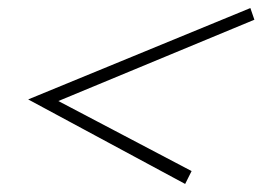

<svg xmlns="http://www.w3.org/2000/svg" viewBox="-20 -602 652 477"><path d="M602 -582 612 -553 125 -351 456 -177 440 -145 50 -355Z"/></svg>

Font: Playfair Display Medium
Style: Italic
Weight: 500
Italic angle: -14°
Designer: Claus Eggers Sørensen
Foundry: Claus Eggers Sørensen
Version: Version 1.203